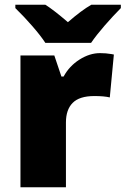

<svg xmlns="http://www.w3.org/2000/svg" viewBox="-20 -786 527 806"><path d="M399.9 -563Q424.8 -563 447.3 -559.1L458 -557.1L440.9 -377Q417.5 -382.8 376 -382.8Q313.5 -382.8 285.2 -354.2Q256.8 -325.7 256.8 -272V0H65.9V-553.2H208L237.8 -464.8H247.1Q271 -508.8 313.7 -535.9Q356.4 -563 399.9 -563ZM487.3 -766.1V-752Q455.1 -719.7 419.4 -678.7Q383.8 -637.7 362.3 -606H170.4Q151.4 -635.3 116.5 -675.5Q81.5 -715.8 44.4 -752V-766.1H170.4Q204.1 -745.1 265.1 -692.9Q322.3 -742.7 363.3 -766.1Z"/></svg>

Font: OpenSansExtrabold
Style: Regular
Weight: 800
Foundry: Ascender Corporation
Version: Version 1.10